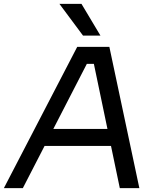

<svg xmlns="http://www.w3.org/2000/svg" viewBox="-50 -972 826 992"><path d="M68 0H-30L349 -730H515L670 0H569L430 -666L474 -642H356L411 -666ZM543 -218H162L209 -306H524ZM469 -788H379L257 -952H371Z"/></svg>

Font: Sora Variable Italic
Style: Regular
Weight: 400
Designer: Jonathan Barnbrook, Julián Moncada
Foundry: Barnbrook Fonts
Version: Version 2.000